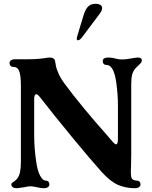

<svg xmlns="http://www.w3.org/2000/svg" viewBox="-20 -981 801 1011"><path d="M40 -10Q40 -15 43.5 -18Q47 -21 55.5 -26.5Q64 -32 70 -40Q81 -53 85.5 -75Q90 -97 90 -130V-529Q90 -587 80 -609Q71 -629 50 -629H48Q40 -629 35 -635Q30 -641 30 -649Q30 -657 37.5 -663Q45 -669 60 -669H129Q170 -669 191.5 -672Q213 -675 217 -675Q231 -678 241 -678Q267 -678 270 -659Q271 -656 274 -637Q277 -618 289 -592Q301 -566 322 -538Q406 -424 548 -264Q559 -251 566 -243Q574 -233 580.5 -227Q587 -221 591 -221Q601 -221 601 -249V-428Q601 -484 592 -548Q579 -639 541 -639Q531 -639 526 -644.5Q521 -650 521 -659Q521 -678 551 -678Q569 -678 587 -673Q590 -672 600 -670Q610 -668 622 -668Q646 -668 681 -675Q687 -676 693.5 -677Q700 -678 706 -678Q727 -678 727 -663Q727 -657 723 -651.5Q719 -646 711.5 -639Q704 -632 698 -626Q682 -610 676.5 -590.5Q671 -571 671 -539V-170L670 -108Q669 -95 669 -75Q669 -62 671 -50Q672 -41 680 -35.5Q688 -30 700 -30Q709 -30 714.5 -24.5Q720 -19 720 -10Q720 -2 712.5 4Q705 10 690 10Q642 10 601.5 -7.5Q561 -25 515 -76Q460 -137 363.5 -254Q267 -371 190 -470Q178 -485 171 -485Q166 -485 163 -478.5Q160 -472 160 -460V-270Q160 -199 171 -127Q178 -79 192 -54.5Q206 -30 220 -30Q230 -30 235 -24.5Q240 -19 240 -10Q240 -1 232.5 4.5Q225 10 210 10Q195 10 175 5Q170 4 159 2Q148 0 139 0Q127 0 107 5Q75 10 70 10Q40 10 40 -10ZM384 -778 386 -788 420 -901Q430 -933 444.5 -947Q459 -961 483 -961Q499 -961 508.5 -955Q518 -949 518 -938Q518 -927 506 -910L413 -786Q401 -769 390 -769Q384 -769 384 -778Z"/></svg>

Font: Raigarh
Style: Bold
Weight: 700
Designer: jaikishan Patel
Foundry: MagicType
Version: Version 1.000